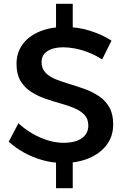

<svg xmlns="http://www.w3.org/2000/svg" viewBox="-20 -851 662 1011"><path d="M275 -831H363V-633H275ZM275 -71H363V140H275ZM518 -538Q480 -562 443 -576Q406 -590 373 -596Q340 -602 313 -602Q261 -602 230 -582Q199 -562 199 -524Q199 -490 219.5 -468.5Q240 -447 273.5 -433.5Q307 -420 347.5 -408Q388 -396 428 -381.5Q468 -367 502 -344Q536 -321 556 -285.5Q576 -250 576 -196Q576 -134 542 -88.5Q508 -43 448.5 -18Q389 7 312 7Q257 7 205 -7.5Q153 -22 107.5 -47Q62 -72 26 -105L77 -202Q113 -169 153.5 -146Q194 -123 235.5 -111Q277 -99 314 -99Q376 -99 410.5 -123Q445 -147 445 -190Q445 -225 424.5 -246.5Q404 -268 370.5 -282Q337 -296 296.5 -307Q256 -318 215.5 -332.5Q175 -347 141.5 -369Q108 -391 87.5 -426Q67 -461 67 -515Q67 -574 99 -617.5Q131 -661 188.5 -685Q246 -709 322 -709Q390 -709 454 -689Q518 -669 567 -637Z"/></svg>

Font: Alexandria
Style: Regular
Weight: 400
Designer: Mohamed Gaber
Foundry: Kief Type Foundry
Version: Version 5.100